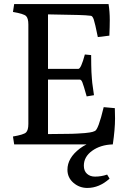

<svg xmlns="http://www.w3.org/2000/svg" viewBox="-20 -713 632 948"><path d="M50 0 44 -39Q97 -48 108.5 -59Q120 -70 120 -101V-592Q120 -623 108.5 -634Q97 -645 44 -654L50 -693H516Q522 -656 522 -614Q522 -583 520 -537L463 -530Q449 -599 443 -616.5Q437 -634 429 -635Q405 -638 368 -639L217 -642V-373H367Q380 -373 399 -444L430 -441Q430 -413 430.5 -391.5Q431 -370 431.5 -357.5Q432 -345 433.5 -327.5Q435 -310 435.5 -304Q436 -298 439.5 -275Q443 -252 444 -243L408 -237Q392 -294 386.5 -307Q381 -320 374 -320H217V-51L306 -52Q337 -52 361.5 -53.5Q386 -55 399.5 -56Q413 -57 423.5 -59Q434 -61 437.5 -62Q441 -63 444 -64.5Q447 -66 448 -66Q465 -71 492 -184L547 -179Q548 -162 548 -128Q548 -75 537 0ZM521 169Q470 215 411 215Q372 215 342.5 189.5Q313 164 313 125Q313 67 374 20.5Q435 -26 536 -26V0Q476 2 435 31.5Q394 61 394 105Q394 131 409.5 145Q425 159 449 159Q480 159 509 149Z"/></svg>

Font: Poly
Style: Regular
Weight: 400
Designer: Jos Nicols Silva Schwarzenberg
Foundry: Jose Nicolas Silva Schwarzenberg
Version: Version 1.001